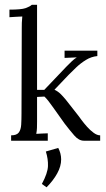

<svg xmlns="http://www.w3.org/2000/svg" viewBox="-20 -587 443 801"><path d="M26.4 0V-22.4Q49.5 -22.4 58.3 -34.1Q67.1 -45.8 68.4 -66.6Q69.7 -87.3 69.7 -114L70.8 -469.4Q70.8 -481.1 71.1 -492.1Q71.5 -503.1 73 -518.2Q59.4 -517.8 46.2 -516.9Q33 -516 19.4 -515.2V-546.8Q68.9 -546.8 86.5 -553Q104.1 -559.2 112.6 -566.9H134.6V-212H164.6L256 -308Q268.4 -320.9 279.1 -330.9Q289.7 -341 300.3 -347.6L249.4 -345.4V-375.5H386.1V-353.1Q360.5 -350.6 338.3 -336.8Q316.1 -323.1 297.8 -305.6Q279.4 -288.2 265.9 -274.3L207.2 -212.7Q221.9 -205.7 232.5 -195.3Q243.1 -184.8 253.8 -172L307.3 -103.8Q310.6 -99.4 320.1 -86.4Q329.7 -73.3 342.9 -58.5Q356.1 -43.6 370.6 -33Q385 -22.4 397.9 -22.4V0H329.7Q308.8 0 289.9 -21.8Q271 -43.6 250.1 -70.8Q220.8 -111.1 200.4 -140.6Q180.1 -170.2 165.4 -184.1L134.6 -182.6V-79.6Q134.6 -64.5 134.2 -53Q133.8 -41.4 131.3 -28.6Q143 -29.3 155.3 -29.9Q167.6 -30.4 179.3 -30.8V0ZM174.2 194.4 154.7 180.4Q179 135.3 180.1 106Q181.2 76.6 171.3 45.1L223 30.1Q235.1 53.5 235.1 78.1Q235.1 106.7 218.7 136.4Q202.4 166.1 174.2 194.4Z"/></svg>

Font: Parastoo
Style: Regular
Weight: 400
Foundry: Saber Rastikerdar (saber.rastikerdar@gmail.com)
Version: Version 3.000